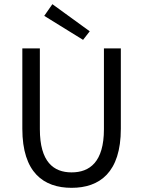

<svg xmlns="http://www.w3.org/2000/svg" viewBox="-20 -888 686 920"><path d="M323 12C457 12 559 -61 559 -271V-656H478V-269C478 -112 410 -62 323 -62C237 -62 171 -112 171 -269V-656H87V-271C87 -61 189 12 323 12ZM378 -697 410 -738 231 -868 192 -812Z"/></svg>

Font: DAIFUKU Sans
Style: Regular
Weight: 400
Designer: Original font ‘Source Han Sans JP’ : Paul D. Hunt
Foundry: Daifuku
Version: Version 1.000